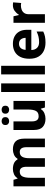

<svg xmlns="http://www.w3.org/2000/svg" viewBox="1242 -2042 810 3334"><g transform="rotate(-90 1647.0 -375.0)"><path d="M719 -556Q812 -556 859.5 -508.5Q907 -461 907 -356V0H758V-319.4Q758 -437 675.8 -437Q617 -437 592 -395Q567 -353 567 -273.5V0H418V-319.4Q418 -437 336 -437Q274.3 -437 250.6 -390.7Q227 -344.4 227 -257.4V0H78V-546H192L212.2 -476H220Q245 -518 288.5 -537Q332 -556 378.7 -556Q439 -556 481 -536.5Q523 -517 545 -476H558Q583 -518 627.5 -537Q672 -556 719 -556Z M1561 -546V0H1447L1427 -70H1419Q1393 -28 1347.5 -9Q1302 10 1251 10Q1163 10 1110 -37.5Q1057 -85 1057 -190V-546H1206V-227Q1206 -169 1227 -139Q1248 -109 1294 -109Q1362 -109 1387 -155.5Q1412 -202 1412 -289V-546ZM1143 -686Q1143 -721 1163 -736.5Q1183 -752 1210.9 -752Q1238.8 -752 1259.4 -736.6Q1280 -721.2 1280 -686.4Q1280 -653 1259.4 -637Q1238.8 -621 1210.9 -621Q1183 -621 1163 -637.2Q1143 -653.5 1143 -686ZM1340 -686Q1340 -721 1360.1 -736.5Q1380.3 -752 1408.6 -752Q1437 -752 1457.5 -736.6Q1478 -721.2 1478 -686.4Q1478 -653 1457.4 -637Q1436.9 -621 1409 -621Q1380.5 -621 1360.2 -637.2Q1340 -653.5 1340 -686Z M1866 0H1717V-760H1866Z M2171 0H2022V-760H2171Z M2552 -556Q2628 -556 2682.5 -527Q2737 -498 2767 -443Q2797 -388 2797 -308V-236H2445Q2447 -173 2482.5 -137Q2518 -101 2581 -101Q2634 -101 2677 -111.5Q2720 -122 2766 -144V-29Q2726 -9 2681.5 0.5Q2637 10 2574 10Q2492 10 2429 -20.5Q2366 -51 2330 -113Q2294 -175 2294 -269Q2294 -365 2326.5 -428.5Q2359 -492 2417 -524Q2475 -556 2552 -556ZM2553 -450Q2510 -450 2481.5 -422Q2453 -394 2448 -335H2657Q2656 -385 2631 -417.5Q2606 -450 2553 -450Z M3223 -556Q3234 -556 3249 -555Q3264 -554 3273 -552L3262 -412Q3255 -414 3241.5 -415.5Q3228 -417 3218 -417Q3180 -417 3145 -403.5Q3110 -390 3088.5 -360Q3067 -330 3067 -278V0H2918V-546H3031L3053 -454H3060Q3084 -496 3126 -526Q3168 -556 3223 -556Z"/></g></svg>

Font: Noto Sans Hanifi Rohingya
Style: Regular
Weight: 400
Designer: Monotype Design Team and DaltonMaag
Foundry: Google LLC
Version: Version 2.101